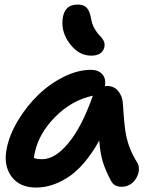

<svg xmlns="http://www.w3.org/2000/svg" viewBox="-20 -778 701 853"><path d="M384.8 -530.8Q331.1 -530.8 291.7 -581.5Q252.4 -632.3 257.8 -689.9Q263.7 -757.8 325.2 -757.8Q352.1 -757.8 365.5 -743.4Q378.9 -729 384.8 -694.8Q388.7 -670.4 400.1 -650.6Q411.6 -630.9 422.4 -620.8Q433.1 -610.8 439.9 -597.7Q446.8 -584.5 443.8 -569.8Q436 -530.8 384.8 -530.8ZM140.1 55.2Q66.9 55.2 30.8 5.9Q-5.4 -43.5 9.8 -118.2Q22 -179.7 60.1 -242.9Q98.1 -306.2 149.2 -355.7Q200.2 -405.3 262.9 -436.5Q325.7 -467.8 383.8 -467.8Q417 -467.8 434.6 -448Q452.1 -428.2 445.8 -395Q448.7 -396 456.1 -396Q486.3 -396 504.9 -373.8Q523.4 -351.6 525.9 -318.8Q532.2 -217.3 539.6 -180.7Q552.2 -114.7 588.9 -57.1Q595.7 -46.9 596.9 -32.7Q598.1 -18.6 593.3 -3.9Q588.4 10.7 578.9 23.2Q569.3 35.6 554 43.7Q538.6 51.8 520 51.8Q487.8 51.8 474.1 26.9Q450.7 -16.1 437.7 -56.4Q424.8 -96.7 420.9 -153.8Q389.6 -96.7 353.5 -54.7Q317.4 -12.7 280.8 10.5Q244.1 33.7 209.5 44.4Q174.8 55.2 140.1 55.2ZM133.8 -96.2Q130.9 -85.9 130.9 -76.2Q144 -70.8 168 -70.8Q225.1 -70.8 284.7 -143.3Q344.2 -215.8 391.1 -349.1Q391.6 -349.6 392.1 -351.1Q392.6 -352.5 393.1 -353Q298.8 -333 225.1 -258.5Q151.4 -184.1 133.8 -96.2Z"/></svg>

Font: Shantell Sans Bouncy
Style: Italic
Weight: 600
Italic angle: -11.31°
Designer: Stephen Nixon, Anya Danilova, Shantell Martin
Foundry: Arrow Type
Version: Version 1.006;[9816181b4]